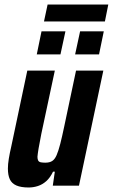

<svg xmlns="http://www.w3.org/2000/svg" viewBox="-20 -823 500 851"><path d="M107 8Q73 8 52.5 -1Q32 -10 23.5 -28.5Q15 -47 15 -76Q15 -95 19 -119.5Q23 -144 30 -174L101 -510H223L163 -229Q155 -189 151 -165Q147 -141 146 -128Q146 -117 149.5 -111Q153 -105 161.5 -103.5Q170 -102 181 -102Q200 -102 211.5 -109.5Q223 -117 231 -135.5Q239 -154 247 -185Q255 -216 265 -264L317 -510H438L330 0H214L223 -62H215Q202 -35 185 -20Q168 -5 148 1.5Q128 8 107 8ZM313 -582 335 -684H440L419 -582ZM143 -582 164 -684H270L248 -582ZM175 -728 191 -803H460L445 -728Z"/></svg>

Font: Saira Condensed
Style: Bold Italic
Weight: 700
Width: 3
Italic angle: -12°
Designer: Hector Gatti with collaboration of the Omnibus-Type team
Foundry: Omnibus-Type
Version: Version 1.101